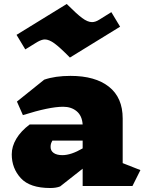

<svg xmlns="http://www.w3.org/2000/svg" viewBox="-20 -934 731 964"><path d="M645 0H395V-87L282 2Q262 10 232 10Q130 10 84.5 -39.5Q39 -89 39 -159Q39 -199 62 -237.5Q85 -276 129 -309H395Q392 -353 365 -375.5Q338 -398 297 -398Q228 -398 95 -356L65 -424L202 -534Q257 -553 334 -553Q458 -553 527 -498.5Q596 -444 596 -339V-115L685 -80ZM395 -189V-228H243Q238 -219 236 -212.5Q234 -206 234 -196Q234 -177 249.5 -166Q265 -155 294 -155H293Q337 -155 395 -189ZM442 -823Q459 -823 478 -835L539 -873L583 -800L331 -645Q281 -696 253.5 -716Q226 -736 205 -736Q190 -736 167 -723L107 -686L63 -759L315 -914Q365 -864 392.5 -843.5Q420 -823 442 -823Z"/></svg>

Font: Inknut Antiqua Black
Style: Regular
Weight: 900
Designer: Claus Eggers Sørensen
Foundry: Claus Eggers Sørensen
Version: Version 1.003; ttfautohint (v1.8.2) -l 8 -r 50 -G 200 -x 14 